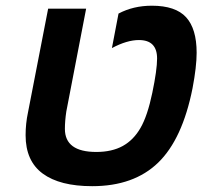

<svg xmlns="http://www.w3.org/2000/svg" viewBox="-20 -636 728 666"><path d="M299.8 9.8Q187.5 9.8 128.2 -33.9Q68.8 -77.6 68.8 -167Q68.8 -207.5 77.1 -246.1L147 -606H278.8L210 -249Q205.1 -216.3 205.1 -189Q205.1 -108.9 314 -108.9Q368.2 -108.9 405.8 -129.6Q443.4 -150.4 467.5 -192.4Q491.7 -234.4 508.3 -314Q524.9 -393.6 524.9 -433.1Q524.9 -497.1 461.9 -497.1Q420.4 -497.1 368.2 -469.2L391.1 -588.9Q442.4 -616.2 506.8 -616.2Q588.9 -616.2 625.5 -576.2Q662.1 -536.1 662.1 -453.1Q662.1 -404.8 647.9 -330.1Q612.8 -153.3 528.6 -71.8Q444.3 9.8 299.8 9.8Z"/></svg>

Font: Liberation Sans
Style: Bold Italic
Weight: 700
Italic angle: -12°
Designer: Steve Matteson
Foundry: Ascender Corporation
Version: Version 2.1.5